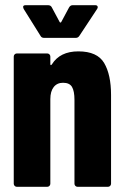

<svg xmlns="http://www.w3.org/2000/svg" viewBox="-20 -720 480 740"><path d="M33 -12V-502Q33 -507 36.5 -510.5Q40 -514 45 -514H162Q167 -514 170.5 -510.5Q174 -507 174 -502V-473Q174 -469 176 -469Q178 -469 180 -472Q211 -522 282 -522Q355 -522 381.5 -477Q408 -432 408 -354V-12Q408 -7 404.5 -3.5Q401 0 396 0H279Q274 0 270.5 -3.5Q267 -7 267 -12V-335Q267 -369 257.5 -385Q248 -401 223 -401Q200 -401 187 -384.5Q174 -368 174 -338V-12Q174 -7 170.5 -3.5Q167 0 162 0H45Q40 0 36.5 -3.5Q33 -7 33 -12ZM69 -693Q69 -700 79 -700H165Q176 -700 180 -691L210 -635Q213 -631 216 -635L246 -691Q251 -700 260 -700H347Q354 -700 356 -695.5Q358 -691 354 -685L286 -582Q281 -574 272 -574H150Q140 -574 136 -582L71 -686Q69 -692 69 -693Z"/></svg>

Font: Barlow Condensed
Style: Bold
Weight: 700
Width: 3
Designer: Jeremy Tribby
Foundry: Tribby Type
Version: Version 1.500